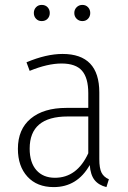

<svg xmlns="http://www.w3.org/2000/svg" viewBox="-20 -752 522 783"><path d="M424 -21 414 11Q382 3 365.5 -18Q349 -39 346 -79Q295 11 199 11Q131 11 92 -31.5Q53 -74 53 -145Q53 -225 105.5 -268.5Q158 -312 251 -312H340V-372Q340 -434 314.5 -463.5Q289 -493 231 -493Q174 -493 101 -463L88 -498Q169 -532 235 -532Q385 -532 385 -375V-103Q385 -66 394 -48Q403 -30 424 -21ZM340 -127V-277H256Q101 -277 101 -146Q101 -89 128.5 -58Q156 -27 204 -27Q294 -27 340 -127ZM183 -699Q183 -685 174 -675.5Q165 -666 150 -666Q136 -666 127 -675.5Q118 -685 118 -699Q118 -713 127 -722.5Q136 -732 150 -732Q165 -732 174 -722.5Q183 -713 183 -699ZM348 -699Q348 -685 339 -675.5Q330 -666 316 -666Q302 -666 292.5 -675.5Q283 -685 283 -699Q283 -713 292.5 -722.5Q302 -732 316 -732Q330 -732 339 -722.5Q348 -713 348 -699Z"/></svg>

Font: Fira Sans Condensed ExtraLight
Style: Regular
Weight: 275
Width: 3
Designer: Carrois Corporate & Edenspiekermann AG
Foundry: Carrois Corporate GbR & Edenspiekermann AG
Version: Version 4.203